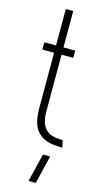

<svg xmlns="http://www.w3.org/2000/svg" viewBox="-136 -725 517 974"><g transform="rotate(15 123.0 -238.0)"><path d="M124 208 160.2 59.6H198.2L162.1 208ZM19.5 -454.1V-492.2H81.1V-683.6H120.1V-492.2H181.6V-454.1H120.1V-155.3Q120.1 -69.3 173.8 -46.9Q199.2 -37.1 236.3 -37.1H237.3L246.1 0H231.4Q114.3 -1 89.8 -89.8Q81.1 -120.1 81.1 -164.1V-454.1Z"/></g></svg>

Font: Post No Bills Colombo
Style: Light
Weight: 400
Designer: Kosala Senevirathne, Siva Puranthara, Lasantha Premarathna, Tharique Azeez
Foundry: Mooniak
Version: Version 1.220 ; ttfautohint (v1.5)